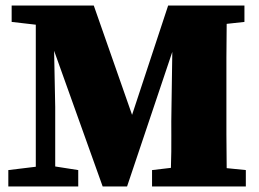

<svg xmlns="http://www.w3.org/2000/svg" viewBox="-20 -672 933 692"><path d="M10 0V-59L109 -71V-583L22 -593V-652H318L456 -258L586 -652H861V-593L797 -586Q796 -525 796 -464Q796 -403 796 -342V-310Q796 -249 796 -187.5Q796 -126 797 -66L866 -59V0H528V-59L596 -67Q598 -127 597.5 -182.5Q597 -238 598 -281L601 -485L438 0H350L175 -489L179 -287V-72L262 -59V0Z"/></svg>

Font: Source Serif Pro Black
Style: Regular
Weight: 900
Designer: Frank Grießhammer
Foundry: Adobe Systems Incorporated
Version: Version 3.001;hotconv 1.0.111;makeotfexe 2.5.65597